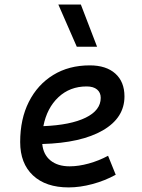

<svg xmlns="http://www.w3.org/2000/svg" viewBox="-20 -815 626 845"><path d="M286.6 -83Q325.7 -83 370.1 -95.2Q414.6 -107.4 455.6 -129.4L489.3 -45.9Q441.4 -19.5 386.7 -4.9Q332 9.8 282.2 9.8Q181.6 9.8 125.2 -43Q68.8 -95.7 68.8 -189.9Q68.8 -291.5 107.2 -367.2Q145.5 -442.9 214.4 -485.1Q283.2 -527.3 375 -527.3Q447.3 -527.3 487.5 -491.2Q527.8 -455.1 527.8 -390.6Q527.8 -296.4 432.4 -241.2Q336.9 -186 166 -181.2Q170.4 -134.8 202.1 -108.9Q233.9 -83 286.6 -83ZM170.9 -259.8Q290.5 -264.6 356.9 -297.1Q423.3 -329.6 423.3 -384.3Q423.3 -407.7 407.2 -421.1Q391.1 -434.6 361.3 -434.6Q287.6 -434.6 237.1 -387.2Q186.5 -339.8 170.9 -259.8ZM317.9 -609.4 236.8 -794.9H335.9L407.2 -609.4Z"/></svg>

Font: Cascadia Code NF
Style: Italic
Weight: 400
Italic angle: -10°
Monospace: yes
Designer: Aaron Bell
Foundry: Saja Typeworks
Version: Version 2404.023; ttfautohint (v1.8.4)